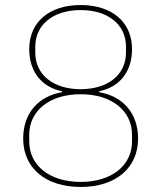

<svg xmlns="http://www.w3.org/2000/svg" viewBox="-20 -730 640 762"><path d="M300 12C440 12 528 -64 528 -180C528 -279 469 -348 374 -364V-368C454 -384 504 -445 504 -535C504 -642 425 -710 300 -710C175 -710 96 -642 96 -535C96 -445 146 -384 226 -368V-364C131 -348 72 -279 72 -180C72 -64 160 12 300 12ZM300 -8C176 -8 96 -74 96 -169V-195C96 -290 176 -356 300 -356C424 -356 504 -290 504 -195V-169C504 -74 424 -8 300 -8ZM300 -376C191 -376 120 -434 120 -521V-545C120 -632 191 -690 300 -690C409 -690 480 -632 480 -545V-521C480 -434 409 -376 300 -376Z"/></svg>

Font: IBM Plex Thai Looped Thin
Style: Regular
Weight: 100
Designer: Mike Abbink, Paul van der Laan, Pieter van Rosmalen, Ben Mitchell, Mark Frömberg
Foundry: Bold Monday
Version: Version 1.0